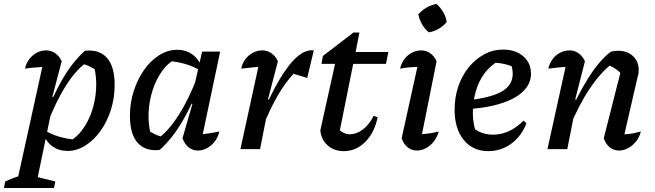

<svg xmlns="http://www.w3.org/2000/svg" viewBox="-71 -752 3303 968"><path d="M269 9Q228 9 197 -11.5Q166 -32 151 -69V-97Q217 -55 317 -47L278 -39Q316 -59 345.5 -99.5Q375 -140 392.5 -192.5Q410 -245 413.5 -302Q417 -359 404 -414L422 -394Q401 -407 381 -417Q361 -427 337 -431L360 -434Q307 -393 259.5 -317.5Q212 -242 168 -129L148 -146Q194 -266 243.5 -352Q293 -438 357 -496Q429 -504 468 -460.5Q507 -417 507 -324Q507 -258 488 -198Q469 -138 435.5 -91.5Q402 -45 359 -18Q316 9 269 9ZM-51 196 -45 163Q-12 148 12 140Q36 132 63 127L208 163L201 196ZM8 196 153 -463 167 -416Q135 -414 108 -412Q81 -410 55 -406Q61 -434 77.5 -455Q94 -476 116 -487Q138 -498 161 -498Q186 -498 207 -484Q228 -470 240 -443L193 -264L202 -259L108 196Z M734 4Q663 12 623.5 -31.5Q584 -75 584 -168Q584 -234 603.5 -294Q623 -354 656 -400.5Q689 -447 732 -474Q775 -501 823 -501Q864 -501 895 -480.5Q926 -460 942 -423L941 -395Q874 -437 775 -445L813 -454Q775 -434 746 -393.5Q717 -353 699.5 -300.5Q682 -248 678.5 -190.5Q675 -133 688 -78L670 -98Q690 -85 710.5 -75Q731 -65 754 -61L732 -58Q784 -99 832 -175Q880 -251 924 -364L944 -346Q899 -226 848.5 -140Q798 -54 734 4ZM941 -27 922 -73Q950 -75 977.5 -79Q1005 -83 1035 -89Q1028 -60 1011.5 -38.5Q995 -17 972.5 -5Q950 7 927 7Q901 7 880.5 -9Q860 -25 849 -55L899 -228L889 -232L948 -492H1039Z M1141 0 1242 -463 1257 -416Q1231 -415 1206 -412.5Q1181 -410 1145 -406Q1151 -435 1167.5 -455.5Q1184 -476 1206 -487Q1228 -498 1251 -498Q1276 -498 1297 -484Q1318 -470 1330 -443L1280 -251L1289 -248L1240 0ZM1251 -106 1238 -146Q1291 -272 1338.5 -351.5Q1386 -431 1428.5 -467Q1471 -503 1511 -498L1478 -359L1409 -380Q1369 -338 1330 -271.5Q1291 -205 1251 -106Z M1662 10Q1614 10 1581 -19Q1548 -48 1544 -95L1623 -451H1714L1635 -58L1631 -106Q1658 -75 1694 -75Q1726 -75 1758 -99Q1790 -123 1813 -168L1833 -161Q1817 -83 1770.5 -36.5Q1724 10 1662 10ZM1550 -430 1557 -470 1711 -588H1741L1722 -490H1887L1875 -430Z M2047 -28 2027 -73Q2058 -75 2086 -78.5Q2114 -82 2141 -89Q2133 -60 2116 -38.5Q2099 -17 2076.5 -5Q2054 7 2030 7Q2005 7 1984.5 -9Q1964 -25 1954 -55L2044 -463L2058 -416Q2024 -415 1998.5 -413Q1973 -411 1946 -406Q1953 -435 1969 -455.5Q1985 -476 2007 -487Q2029 -498 2053 -498Q2077 -498 2097.5 -484Q2118 -470 2130 -443ZM2130 -732Q2150 -714 2164 -690Q2178 -666 2181 -641Q2165 -621 2141 -607Q2117 -593 2091 -589Q2071 -605 2057 -629.5Q2043 -654 2038 -680Q2056 -700 2080 -714Q2104 -728 2130 -732Z M2391 10Q2313 10 2267 -46.5Q2221 -103 2221 -199Q2221 -261 2239.5 -316Q2258 -371 2292 -412.5Q2326 -454 2370 -478Q2414 -502 2465 -502Q2528 -502 2567 -468.5Q2606 -435 2606 -381Q2606 -341 2582.5 -309.5Q2559 -278 2516 -255.5Q2473 -233 2414.5 -219.5Q2356 -206 2287 -202V-246Q2407 -260 2460.5 -291.5Q2514 -323 2514 -380Q2514 -410 2501 -437L2532 -409Q2503 -422 2473 -429Q2443 -436 2410 -436L2441 -444Q2401 -421 2372 -382.5Q2343 -344 2328 -292.5Q2313 -241 2313 -180Q2313 -152 2318.5 -123.5Q2324 -95 2336 -69L2317 -106Q2337 -89 2362.5 -81Q2388 -73 2416 -73Q2455 -73 2494 -90.5Q2533 -108 2569 -144L2583 -130Q2558 -65 2506.5 -27.5Q2455 10 2391 10Z M2973 -55 3060 -398 3066 -376Q3046 -396 3030 -406.5Q3014 -417 2991 -426L3014 -430Q2957 -387 2901.5 -304Q2846 -221 2799 -106L2787 -146Q2812 -207 2840 -261.5Q2868 -316 2896.5 -361Q2925 -406 2953.5 -439Q2982 -472 3010 -492Q3020 -494 3028.5 -495Q3037 -496 3045 -496Q3092 -496 3120.5 -469Q3149 -442 3149 -400Q3149 -393 3148.5 -385.5Q3148 -378 3145 -370L3077 -75Q3103 -76 3122 -80Q3141 -84 3160 -89Q3153 -60 3135.5 -38.5Q3118 -17 3095.5 -5Q3073 7 3050 7Q3024 7 3003.5 -9Q2983 -25 2973 -55ZM2689 0 2791 -463 2806 -416Q2780 -415 2755.5 -413Q2731 -411 2693 -406Q2700 -434 2716 -455Q2732 -476 2754.5 -487Q2777 -498 2800 -498Q2825 -498 2845.5 -484Q2866 -470 2878 -443L2829 -251L2838 -248L2789 0Z"/></svg>

Font: Piazzolla Thin SemiBold
Style: Italic
Weight: 600
Italic angle: -11.3°
Version: Version 2.005